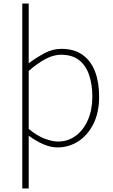

<svg xmlns="http://www.w3.org/2000/svg" viewBox="-20 -814 635 1077"><path d="M105 243V-794H141V-562V-459Q182 -490 228.5 -515Q275 -540 324 -540Q396 -540 443 -506.5Q490 -473 513 -413Q536 -353 536 -271Q536 -182 503.5 -118Q471 -54 418 -20.5Q365 13 302 13Q265 13 224 -4.5Q183 -22 141 -53V46V243ZM305 -20Q361 -20 404.5 -52Q448 -84 473 -141Q498 -198 498 -271Q498 -338 480.5 -391.5Q463 -445 424.5 -476Q386 -507 321 -507Q281 -507 236 -483.5Q191 -460 141 -416V-91Q188 -52 231 -36Q274 -20 305 -20Z"/></svg>

Font: Shanggu Sans SC VF
Style: Regular
Weight: 250
Designer: GuiWonder
Version: Version 1.021